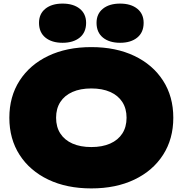

<svg xmlns="http://www.w3.org/2000/svg" viewBox="-20 -1030 1016 1068"><path d="M488 18Q351 18 248.5 -31Q146 -80 89 -168.5Q32 -257 32 -375Q32 -493 89 -581.5Q146 -670 248.5 -719Q351 -768 488 -768Q625 -768 727.5 -719Q830 -670 887 -581.5Q944 -493 944 -375Q944 -257 887 -168.5Q830 -80 727.5 -31Q625 18 488 18ZM488 -212Q549 -212 593 -231.5Q637 -251 660.5 -287.5Q684 -324 684 -375Q684 -426 660.5 -462.5Q637 -499 593 -518.5Q549 -538 488 -538Q427 -538 383 -518.5Q339 -499 315.5 -462.5Q292 -426 292 -375Q292 -324 315.5 -287.5Q339 -251 383 -231.5Q427 -212 488 -212ZM328 -792Q268 -792 232.5 -821Q197 -850 197 -903Q197 -953 232.5 -981.5Q268 -1010 328 -1010Q388 -1010 423.5 -981.5Q459 -953 459 -903Q459 -850 423.5 -821Q388 -792 328 -792ZM648 -792Q588 -792 552.5 -821Q517 -850 517 -903Q517 -953 552.5 -981.5Q588 -1010 648 -1010Q708 -1010 743.5 -981.5Q779 -953 779 -903Q779 -850 743.5 -821Q708 -792 648 -792Z"/></svg>

Font: Unbounded Black
Style: Regular
Weight: 900
Designer: Luke Prowse, Jean-Baptiste Morizot, Fátima Lázaro, Florian Runge
Foundry: NaN
Version: Version 1.701;gftools[0.9.28.dev5+ged2979d]